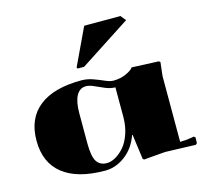

<svg xmlns="http://www.w3.org/2000/svg" viewBox="-117 -964 1194 1109"><g transform="rotate(-15 480.0 -410.0)"><path d="M416 -601.1H377.9L373 -607.9L478 -830.1H694.8L720.2 -798.8ZM839.8 -39.1Q877 -39.1 908.2 -44.9L923.8 -47.9L932.1 -41L931.2 -6.8L922.9 1L740.2 -4.9L611.8 5.9L605 -1Q605 -6.8 595 -74.7Q585 -142.6 585 -148.9H582Q555.2 -73.7 499 -32Q442.9 9.8 379.9 9.8Q213.9 9.8 127 -59.1Q40 -127.9 40 -259.8Q40 -391.6 127 -460.7Q213.9 -529.8 379.9 -529.8Q415 -529.8 449.5 -517.3Q483.9 -504.9 512 -492.4Q540 -480 560.1 -480Q601.6 -480 636.2 -495.8Q670.9 -511.7 680.2 -526.9L841.8 -520L849.1 -513.2Q839.8 -439 839.8 -432.1ZM560.1 -439.9Q532.2 -439.9 502 -452.4Q471.7 -464.8 444.6 -477.5Q417.5 -490.2 397 -490.2Q359.4 -490.2 339.6 -454.1Q319.8 -418 319.8 -350.1V-169.9Q319.8 -91.3 339.4 -60.5Q358.9 -29.8 399.9 -29.8Q425.3 -29.8 452.4 -45.2Q479.5 -60.5 503.7 -88.1Q527.8 -115.7 543.7 -160.9Q559.6 -206.1 560.1 -259.8Z"/></g></svg>

Font: Yokawerad
Style: Regular
Weight: 500
Designer: gluk
Foundry: gluk
Version: Version 0.79